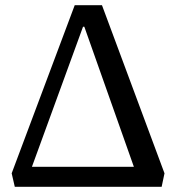

<svg xmlns="http://www.w3.org/2000/svg" viewBox="-20 -720 679 740"><path d="M37 0 25 -52 268 -700H373L614 -52L603 0ZM103 -77H496L305 -617H300Z"/></svg>

Font: Literata 12pt
Style: Regular
Weight: 400
Designer: Latin by Veronika Burian and Jose Scaglione. Greek by Irene Vlachou. Cyrillic by Vera Evstafieva.
Foundry: TypeTogether
Version: Version 3.002